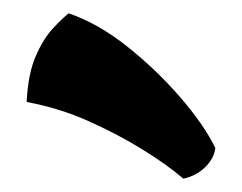

<svg xmlns="http://www.w3.org/2000/svg" viewBox="-20 -887 363 288"><path d="M303 -665Q301 -649 287.5 -636Q274 -623 255 -619Q232 -639 195 -662Q158 -685 113.5 -705Q69 -725 20 -734Q22 -776 33.5 -802.5Q45 -829 59.5 -844.5Q74 -860 83 -867Q127 -852 170.5 -817.5Q214 -783 250 -741.5Q286 -700 303 -665Z"/></svg>

Font: Merienda ExtraBold
Style: Regular
Weight: 800
Designer: Eduardo Rodriguez Tunni
Foundry: Eduardo Rodriguez Tunni
Version: Version 2.001